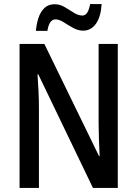

<svg xmlns="http://www.w3.org/2000/svg" viewBox="-20 -932 681 952"><path d="M564 0H441L170 -563H166Q169 -521 171 -479Q173 -437 173 -400V0H77V-714H200L471 -158H474Q472 -198 470.5 -241.5Q469 -285 469 -319V-714H564ZM158 -779Q161 -814 171 -844Q181 -874 200.5 -892.5Q220 -911 251 -911Q277 -911 300.5 -897Q324 -883 346 -869Q368 -855 388 -855Q404 -855 413 -870Q422 -885 427 -912H484Q480 -848 455.5 -814Q431 -780 392 -780Q367 -780 342 -794Q317 -808 295 -822Q273 -836 255 -836Q224 -836 215 -779Z"/></svg>

Font: Noto Sans Lao UI Cond Med
Style: Regular
Weight: 500
Width: 3
Designer: Monotype Design Team
Foundry: Monotype Imaging Inc.
Version: Version 2.000; ttfautohint (v1.8.4.7-5d5b)